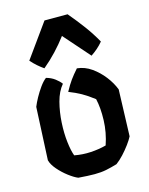

<svg xmlns="http://www.w3.org/2000/svg" viewBox="-120 -864 742 956"><g transform="rotate(-15 251.0 -386.0)"><path d="M142 -558Q126 -569 110 -583Q94 -597 79 -614L204 -788H323Q361 -743 392 -701Q423 -659 448 -614Q435 -598 419 -584Q403 -570 385 -558L268 -691Q241 -655 209.5 -621.5Q178 -588 142 -558ZM298 -516Q338 -512 372 -488Q406 -464 432 -430.5Q458 -397 472 -361L464 -121Q456 -105 439.5 -82.5Q423 -60 403.5 -39Q384 -18 365 -4Q335 5 308 10.5Q281 16 247.5 16Q214 16 164 12Q144 4 117 -16.5Q90 -37 68 -62.5Q46 -88 40 -111L53 -383Q61 -403 74.5 -427.5Q88 -452 104.5 -475Q121 -498 137 -510Q163 -503 182 -488.5Q201 -474 211 -460Q184 -428 171 -378Q158 -328 155 -274Q152 -220 157.5 -173.5Q163 -127 173 -101Q215 -93 257.5 -95.5Q300 -98 337 -108Q358 -169 360 -232.5Q362 -296 351 -343Q317 -369 289.5 -384.5Q262 -400 226 -414Q244 -447 259.5 -468.5Q275 -490 298 -516Z"/></g></svg>

Font: Langar
Style: Regular
Weight: 400
Designer: Alessia Mazzarella
Foundry: Typeland
Version: Version 1.001; ttfautohint (v1.8.3)